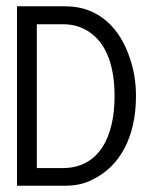

<svg xmlns="http://www.w3.org/2000/svg" viewBox="-20 -595 492 610"><path d="M34 -5H188C219 -5 249 -11 275 -25C357 -65 412 -154 412 -290C412 -334 405 -374 393 -409C362 -504 295 -575 188 -575H34ZM97 -61V-518H179C205 -518 227 -513 247 -503C312 -471 344 -396 344 -290C344 -156 292 -61 179 -61Z"/></svg>

Font: Charger Sport
Style: LitNrw
Weight: 300
Designer: Jasper
Foundry: Cannot Into Space Fonts
Version: Version 1.1